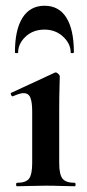

<svg xmlns="http://www.w3.org/2000/svg" viewBox="-20 -648 303 668"><path d="M39 0Q36 0 36 -6Q36 -12 39 -12Q70 -12 81 -26.5Q92 -41 92 -81V-260Q92 -293 85.5 -308.5Q79 -324 62 -324Q55 -324 45.5 -321Q36 -318 25 -313Q21 -312 18.5 -318Q16 -324 19 -325L170 -395Q172 -396 173 -396Q178 -396 183 -391Q188 -386 188 -382Q188 -370 187 -342Q186 -314 186 -262V-81Q186 -41 197.5 -26.5Q209 -12 240 -12Q243 -12 243 -6Q243 0 240 0Q220 0 194 -1Q168 -2 139 -2Q111 -2 85 -1Q59 0 39 0ZM43 -465Q43 -463 37.5 -463Q32 -463 32 -466Q32 -545 58.5 -586.5Q85 -628 135 -628Q185 -628 211 -586.5Q237 -545 237 -466Q237 -463 231.5 -463Q226 -463 226 -465Q226 -496 199.5 -520.5Q173 -545 135 -545Q95 -545 69 -520.5Q43 -496 43 -465Z"/></svg>

Font: Cormorant Garamond Light
Style: Regular
Weight: 300
Designer: Christian Thalmann (Catharsis Fonts)
Foundry: Catharsis Fonts
Version: Version 4.001